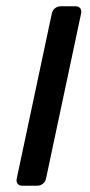

<svg xmlns="http://www.w3.org/2000/svg" viewBox="-20 -591 287 611"><path d="M51 0Q40.8 0 36 -6.4Q31.3 -12.7 33.3 -22.9L144.9 -548.1Q146.9 -558.3 154.8 -564.6Q162.8 -571 173 -571H220.4Q230.6 -571 235.3 -564.6Q240.1 -558.3 238.1 -548.1L126.5 -22.9Q124.5 -12.7 116.5 -6.4Q108.6 0 98.4 0Z"/></svg>

Font: Rubik Light
Style: Italic
Weight: 300
Italic angle: -12°
Designer: Hubert and Fischer
Foundry: Hubert and Fischer
Version: Version 2.300;gftools[0.9.30]